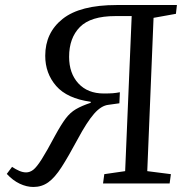

<svg xmlns="http://www.w3.org/2000/svg" viewBox="-20 -730 743 764"><path d="M504 -666H439Q341 -666 298 -622.5Q255 -579 255 -504Q255 -438 292 -398Q329 -358 393 -358Q415 -358 428.5 -359Q442 -360 457 -363L455 -319L412 -313Q383 -310 354.5 -277.5Q326 -245 289 -176Q252 -107 225 -65Q198 -23 172 -4.5Q146 14 113 14Q86 14 58.5 1Q31 -12 7 -38L28 -66Q43 -56 57 -50Q71 -44 84 -44Q99 -44 112.5 -54.5Q126 -65 146 -96.5Q166 -128 199 -190Q223 -234 241 -258Q259 -282 282 -295.5Q305 -309 341 -321V-325Q247 -338 203.5 -388Q160 -438 160 -508Q160 -600 229.5 -655Q299 -710 444 -710H684L680 -675L591 -659L566 -49L660 -37L655 0H390L395 -37L478 -49Z"/></svg>

Font: Literata 36pt
Style: Italic
Weight: 400
Italic angle: -2°
Designer: Latin by Veronika Burian and Jose Scaglione. Greek by Irene Vlachou. Cyrillic by Vera Evstafieva
Foundry: TypeTogether
Version: Version 3.002